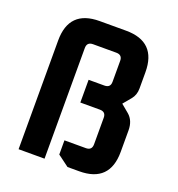

<svg xmlns="http://www.w3.org/2000/svg" viewBox="-133 -849 887 959"><g transform="rotate(20 310.0 -370.0)"><path d="M72 0V-577.9Q72 -740 233.8 -740H374.1Q535.9 -740 535.9 -577.9V-491Q535.9 -457 515.9 -433L480.9 -391L522.9 -356Q555.9 -328 555.9 -276V-162.1Q555.9 0 394.1 0H332.1L272.1 -44.6V-120H385.9Q417.9 -120 417.9 -152.1V-293.3Q417.9 -324.6 385.9 -324.6H282.1V-445.4H365.9Q397.9 -445.4 397.9 -476.7V-587.9Q397.9 -620 365.9 -620H242.1Q210 -620 210 -587.9V0Z"/></g></svg>

Font: Oxanium ExtraLight
Style: Regular
Weight: 200
Designer: Severin Meyer
Version: Version 2.000